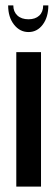

<svg xmlns="http://www.w3.org/2000/svg" viewBox="-20 -687 207 707"><path d="M131 -495V0H40V-495ZM139 -667H158Q158 -624 137.5 -596.5Q117 -569 85 -569Q53 -569 31.5 -596.5Q10 -624 10 -667H29Q29 -644 44 -630Q59 -616 85 -616Q110 -616 124.5 -629.5Q139 -643 139 -667Z"/></svg>

Font: Moniqa ExtBd Cond Paragraph
Style: Regular
Weight: 800
Width: 3
Designer: Rajesh Rajput
Foundry: Rajesh Rajput
Version: Version 1.000